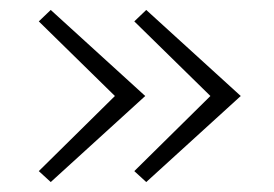

<svg xmlns="http://www.w3.org/2000/svg" viewBox="-20 -404 551 386"><path d="M82 -384 272 -211 82 -38 58 -60 211 -211 58 -361ZM274 -384 464 -211 274 -38 250 -60 403 -211 250 -361Z"/></svg>

Font: EauTestInfant Light
Style: Regular
Weight: 300
Designer: Christian Thalmann (Catharsis Fonts)
Version: Version 0.001;PS 000.001;hotconv 1.0.88;makeotf.lib2.5.64775